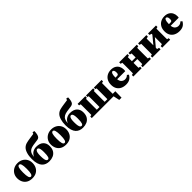

<svg xmlns="http://www.w3.org/2000/svg" viewBox="458 -2637 4661 4661"><g transform="rotate(-45 2788.5 -307.0)"><path d="M286 16Q200 16 141 -18.5Q82 -53 52 -113Q22 -173 22 -247Q22 -322 56 -379.5Q90 -437 149.5 -470Q209 -503 286 -503Q363 -503 422.5 -470.5Q482 -438 516 -380.5Q550 -323 550 -247Q550 -171 519.5 -111.5Q489 -52 430.5 -18Q372 16 286 16ZM286 -39Q319 -39 334.5 -87Q350 -135 350 -244Q350 -353 334.5 -400.5Q319 -448 286 -448Q253 -448 237.5 -400.5Q222 -353 222 -244Q222 -135 237.5 -87Q253 -39 286 -39Z M868 16Q814 16 766 -1Q718 -18 681.5 -57Q645 -96 624.5 -162Q604 -228 604 -325Q604 -431 628 -509.5Q652 -588 693 -629Q737 -673 796 -688.5Q855 -704 929 -714Q959 -718 994.5 -723.5Q1030 -729 1061 -733L1078 -774L1129 -762Q1128 -701 1117 -655Q1106 -609 1085 -588Q1064 -567 1030 -561Q996 -555 946 -549Q865 -540 815 -525.5Q765 -511 732 -478Q713 -459 699 -425Q685 -391 679 -325Q711 -397 767.5 -429.5Q824 -462 887 -462Q1010 -462 1072.5 -402.5Q1135 -343 1135 -241Q1135 -150 1099 -93.5Q1063 -37 1002.5 -10.5Q942 16 868 16ZM873 -39Q903 -39 918 -81.5Q933 -124 933 -235Q933 -303 925 -340Q917 -377 903 -392Q889 -407 870 -407Q852 -407 837 -391.5Q822 -376 813 -339Q804 -302 804 -235Q804 -157 812.5 -114.5Q821 -72 836.5 -55.5Q852 -39 873 -39Z M1443 16Q1357 16 1298 -18.5Q1239 -53 1209 -113Q1179 -173 1179 -247Q1179 -322 1213 -379.5Q1247 -437 1306.5 -470Q1366 -503 1443 -503Q1520 -503 1579.5 -470.5Q1639 -438 1673 -380.5Q1707 -323 1707 -247Q1707 -171 1676.5 -111.5Q1646 -52 1587.5 -18Q1529 16 1443 16ZM1443 -39Q1476 -39 1491.5 -87Q1507 -135 1507 -244Q1507 -353 1491.5 -400.5Q1476 -448 1443 -448Q1410 -448 1394.5 -400.5Q1379 -353 1379 -244Q1379 -135 1394.5 -87Q1410 -39 1443 -39Z M2025 16Q1971 16 1923 -1Q1875 -18 1838.5 -57Q1802 -96 1781.5 -162Q1761 -228 1761 -325Q1761 -431 1785 -509.5Q1809 -588 1850 -629Q1894 -673 1953 -688.5Q2012 -704 2086 -714Q2116 -718 2151.5 -723.5Q2187 -729 2218 -733L2235 -774L2286 -762Q2285 -701 2274 -655Q2263 -609 2242 -588Q2221 -567 2187 -561Q2153 -555 2103 -549Q2022 -540 1972 -525.5Q1922 -511 1889 -478Q1870 -459 1856 -425Q1842 -391 1836 -325Q1868 -397 1924.5 -429.5Q1981 -462 2044 -462Q2167 -462 2229.5 -402.5Q2292 -343 2292 -241Q2292 -150 2256 -93.5Q2220 -37 2159.5 -10.5Q2099 16 2025 16ZM2030 -39Q2060 -39 2075 -81.5Q2090 -124 2090 -235Q2090 -303 2082 -340Q2074 -377 2060 -392Q2046 -407 2027 -407Q2009 -407 1994 -391.5Q1979 -376 1970 -339Q1961 -302 1961 -235Q1961 -157 1969.5 -114.5Q1978 -72 1993.5 -55.5Q2009 -39 2030 -39Z M2895 -436V-487H3159V-436L3113 -426Q3112 -390 3112 -349Q3112 -308 3112 -277V-210Q3112 -179 3112 -136.5Q3112 -94 3113 -57H3202L3198 160H3120L3085 0H2337V-51L2383 -61Q2384 -97 2384 -138Q2384 -179 2384 -210V-277Q2384 -308 2384 -349Q2384 -390 2383 -426L2337 -436V-487H2601V-436L2567 -428Q2566 -391 2566 -350Q2566 -309 2566 -277V-210Q2566 -179 2566 -136.5Q2566 -94 2567 -57H2659Q2660 -94 2660 -136.5Q2660 -179 2660 -210V-277Q2660 -309 2660 -350Q2660 -391 2659 -428L2625 -436V-487H2871V-436L2837 -428Q2836 -391 2836 -350Q2836 -309 2836 -277V-210Q2836 -179 2836 -136.5Q2836 -94 2837 -57H2929Q2930 -94 2930 -136.5Q2930 -179 2930 -210V-277Q2930 -309 2930 -350Q2930 -391 2929 -428Z M3494 -449Q3471 -449 3455 -415Q3439 -381 3437 -288H3484Q3520 -288 3532.5 -302.5Q3545 -317 3545 -355Q3545 -407 3529.5 -428Q3514 -449 3494 -449ZM3503 16Q3426 16 3366 -13Q3306 -42 3271.5 -98.5Q3237 -155 3237 -238Q3237 -323 3270.5 -382Q3304 -441 3362.5 -472Q3421 -503 3495 -503Q3568 -503 3618.5 -473.5Q3669 -444 3695 -394.5Q3721 -345 3721 -284Q3721 -268 3720 -256.5Q3719 -245 3716 -231H3439Q3447 -158 3486.5 -125Q3526 -92 3573 -92Q3608 -92 3634 -104Q3660 -116 3680 -139L3720 -107Q3686 -45 3634.5 -14.5Q3583 16 3503 16Z M4084 -436V-487H4368V-436L4322 -426Q4321 -390 4321 -349Q4321 -308 4321 -277V-210Q4321 -179 4321 -138Q4321 -97 4322 -61L4368 -51V0H4084V-51L4130 -61Q4131 -97 4131 -141.5Q4131 -186 4131 -231H4001Q4001 -187 4001 -142Q4001 -97 4002 -61L4048 -51V0H3764V-51L3810 -61Q3811 -97 3811 -138Q3811 -179 3811 -210V-277Q3811 -308 3811 -349Q3811 -390 3810 -426L3764 -436V-487H4048V-436L4002 -426Q4002 -393 4001.5 -356Q4001 -319 4001 -288H4131Q4131 -319 4130.5 -356Q4130 -393 4130 -426Z M4755 -436V-487H5028V-436L4982 -426Q4981 -390 4981 -349Q4981 -308 4981 -277V-210Q4981 -179 4981 -138Q4981 -97 4982 -61L5028 -51V0H4755V-51L4810 -66V-308L4733 -215L4643 -108V-64L4698 -51V0H4414V-51L4460 -61Q4461 -97 4461 -138Q4461 -179 4461 -210V-277Q4461 -308 4461 -349Q4461 -390 4460 -426L4414 -436V-487H4698V-436L4643 -423V-192L4711 -274L4810 -394V-421Z M5330 -449Q5307 -449 5291 -415Q5275 -381 5273 -288H5320Q5356 -288 5368.5 -302.5Q5381 -317 5381 -355Q5381 -407 5365.5 -428Q5350 -449 5330 -449ZM5339 16Q5262 16 5202 -13Q5142 -42 5107.5 -98.5Q5073 -155 5073 -238Q5073 -323 5106.5 -382Q5140 -441 5198.5 -472Q5257 -503 5331 -503Q5404 -503 5454.5 -473.5Q5505 -444 5531 -394.5Q5557 -345 5557 -284Q5557 -268 5556 -256.5Q5555 -245 5552 -231H5275Q5283 -158 5322.5 -125Q5362 -92 5409 -92Q5444 -92 5470 -104Q5496 -116 5516 -139L5556 -107Q5522 -45 5470.5 -14.5Q5419 16 5339 16Z"/></g></svg>

Font: Source Serif 4 Black
Style: Regular
Weight: 900
Designer: Frank Grießhammer
Foundry: Adobe
Version: Version 4.005;hotconv 1.1.0;makeotfexe 2.6.0